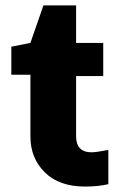

<svg xmlns="http://www.w3.org/2000/svg" viewBox="-20 -682 444 712"><path d="M92.8 -175.8V-404.8H22V-508.8L92.8 -522.9L141.1 -662.1H262.2V-522.9H362.8V-399.9H262.2V-176.8Q262.2 -117.2 319.8 -117.2Q336.4 -117.2 381.8 -126V1Q344.2 9.8 294.9 9.8Q199.2 9.8 146 -43Q92.8 -95.7 92.8 -175.8Z"/></svg>

Font: LT Superior Black
Style: Regular
Weight: 900
Designer: Daniel Lyons
Foundry: LyonsType
Version: Version 2.005